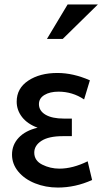

<svg xmlns="http://www.w3.org/2000/svg" viewBox="-20 -832 502 863"><path d="M247 -74Q307 -74 374 -107L394 -23Q319 11 240 11Q185 11 137.5 -8Q90 -27 62 -61Q34 -95 34 -137Q34 -181 64 -213Q94 -245 149 -258Q103 -275 79 -306Q55 -337 55 -375Q55 -435 107 -469.5Q159 -504 238 -504Q309 -504 384 -471L358 -385Q306 -420 243 -420Q204 -420 179.5 -405Q155 -390 155 -364Q155 -334 184.5 -316.5Q214 -299 267 -299H303V-220H263Q199 -220 166.5 -199Q134 -178 134 -146Q134 -110 170 -92Q206 -74 247 -74ZM191 -657H262L420 -812H284Z"/></svg>

Font: Geom
Style: Regular
Weight: 400
Version: Version 1.102